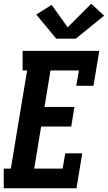

<svg xmlns="http://www.w3.org/2000/svg" viewBox="-27 -1007 577 1027"><path d="M-7 0V-105H31L118 -630H94V-735H504L473 -548H381L395 -630H243L211 -435H371L354 -330H193L156 -105H308L322 -187H413L382 0ZM274 -800 167 -929 249 -981 335 -861 461 -987 530 -923 378 -800Z"/></svg>

Font: Iosevka Slab Extrabold
Style: Italic
Weight: 800
Italic angle: -9°
Monospace: yes
Designer: Belleve Invis
Foundry: Belleve Invis
Version: Version 11.1.0; ttfautohint (v1.8.3)